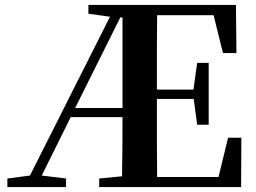

<svg xmlns="http://www.w3.org/2000/svg" viewBox="-20 -762 1044 782"><path d="M249 0V-35L150 -47L268 -285H479C479 -178 478 -98 477 -44L384 -35V0H962L963 -201H909L870 -41H620C619 -109 619 -215 619 -359H769L783 -254H830V-506H783L768 -397H619C619 -534 619 -635 620 -700H850L888 -546H943L941 -742H340V-706L428 -694L102 -47L10 -35V0ZM470 -691H479V-322H286Z"/></svg>

Font: AllPunType Bold
Style: Regular
Weight: 700
Version: 1.0